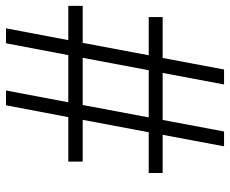

<svg xmlns="http://www.w3.org/2000/svg" viewBox="-82 -668 751 626"><g transform="rotate(-90 293.0 -355.5)"><path d="M41.5 -200.2V-245.6H174.3L214.8 -460.9H78.6V-507.8H223.6L262.2 -710.9H310.5L272 -507.8H425.8L464.4 -710.9H513.2L474.6 -507.8H586.4V-460.9H465.8L425.3 -245.6H549.8V-200.2H416.5L378.9 0H330.1L367.7 -200.2H214.4L176.8 0H128.4L166 -200.2ZM222.7 -245.6H376.5L417 -460.9H263.2Z"/></g></svg>

Font: Roboto Light
Style: Regular
Weight: 300
Designer: Google
Version: Version 2.137; 2017